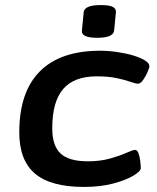

<svg xmlns="http://www.w3.org/2000/svg" viewBox="-20 -730 620 757"><path d="M311 7Q180 7 118 -45.5Q56 -98 56 -208Q56 -367 137 -448.5Q218 -530 375 -530Q407 -530 441.5 -525Q476 -520 504.5 -511.5Q533 -503 551 -492Q569 -481 569 -469Q569 -463 562 -446.5Q555 -430 544.5 -415Q534 -400 524 -400Q515 -400 494 -407.5Q473 -415 440 -422Q407 -429 361 -429Q272 -429 229 -379Q186 -329 186 -224Q186 -155 219 -124.5Q252 -94 327 -94Q375 -94 414 -105Q453 -116 478.5 -127.5Q504 -139 513 -139Q521 -139 526 -125.5Q531 -112 533 -95Q535 -78 535 -67Q535 -55 506 -37.5Q477 -20 426.5 -6.5Q376 7 311 7ZM364 -581Q330 -581 315.5 -588.5Q301 -596 303 -610L310 -682Q311 -695 327 -702.5Q343 -710 377 -710Q411 -710 424.5 -703Q438 -696 437 -682L430 -610Q427 -581 364 -581Z"/></svg>

Font: Asap Expanded Expanded SemiBold
Style: Italic
Weight: 600
Width: 7
Italic angle: -6°
Designer: Pablo Cosgaya
Foundry: Omnibus-Type
Version: Version 3.001; ttfautohint (v1.8.4.7-5d5b)